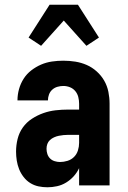

<svg xmlns="http://www.w3.org/2000/svg" viewBox="-20 -785 540 813"><path d="M181 8Q161 8 142.5 4Q124 0 108 -10Q92 -20 80 -35.5Q68 -51 61 -68.5Q54 -86 51 -105Q48 -124 48 -143Q48 -170 54.5 -196.5Q61 -223 76.5 -245Q92 -267 115 -282Q138 -297 163.5 -306Q189 -315 215.5 -318Q242 -321 269 -321H315V-346Q315 -360 311.5 -374Q308 -388 299 -399Q290 -410 276.5 -415.5Q263 -421 248 -421Q236 -421 223.5 -417.5Q211 -414 201.5 -405.5Q192 -397 187.5 -385Q183 -373 183 -360H54Q54 -384 60.5 -407.5Q67 -431 80 -451.5Q93 -472 112.5 -487Q132 -502 154 -511.5Q176 -521 200 -524.5Q224 -528 248 -528Q274 -528 299 -524Q324 -520 347 -510Q370 -500 389.5 -482.5Q409 -465 421.5 -443Q434 -421 439 -396Q444 -371 444 -346V0H315V-73Q306 -54 292 -38.5Q278 -23 260 -12Q242 -1 221.5 3.5Q201 8 181 8ZM234 -99Q250 -99 266 -104Q282 -109 293.5 -120.5Q305 -132 310 -148Q315 -164 315 -180V-214H269Q259 -214 249 -213Q239 -212 229 -210Q219 -208 209 -203.5Q199 -199 191.5 -192Q184 -185 180.5 -175.5Q177 -166 177 -155Q177 -144 180.5 -133Q184 -122 192 -114Q200 -106 211.5 -102.5Q223 -99 234 -99ZM154 -591 101 -626 190 -765H310L399 -626L346 -591L250 -698Z"/></svg>

Font: Iosevka Curly Heavy
Style: Regular
Weight: 900
Monospace: yes
Designer: Belleve Invis
Foundry: Belleve Invis
Version: Version 22.1.2; ttfautohint (v1.8.4)